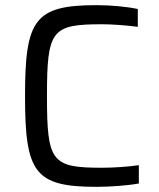

<svg xmlns="http://www.w3.org/2000/svg" viewBox="-20 -716 615 744"><path d="M354 8C406 8 475 3 518 -5V-76C479 -70 420 -66 376 -66C180 -66 162 -88 162 -344C162 -600 180 -622 376 -622C413 -622 469 -618 514 -612V-681C475 -690 408 -696 354 -696C114 -696 77 -640 77 -344C77 -47 114 8 354 8Z"/></svg>

Font: Saira UNSAM SC
Style: Regular
Weight: 400
Designer: Hector Gatti with collaboration of the Omnibus-Type team
Foundry: Omnibus-Type
Version: Version 1.072;PS 001.072;hotconv 1.0.88;makeotf.lib2.5.64775